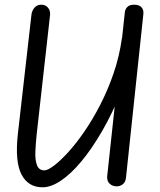

<svg xmlns="http://www.w3.org/2000/svg" viewBox="-20 -792 679 817"><path d="M161 5Q100 5 71.5 -49.5Q43 -104 56 -222L114 -731Q116 -746 126.5 -759Q137 -772 156 -772Q174 -772 184.5 -759Q195 -746 193 -728L136 -220Q132 -181 130.5 -146Q129 -111 137.5 -89Q146 -67 169 -67Q183 -67 209.5 -87Q236 -107 269.5 -143.5Q303 -180 338.5 -231.5Q374 -283 406.5 -346Q439 -409 463.5 -480.5Q488 -552 499 -631L518 -629L497 -406Q459 -311 415 -235Q371 -159 326.5 -105.5Q282 -52 239.5 -23.5Q197 5 161 5ZM476 1Q460 1 447.5 -9.5Q435 -20 436 -41L511 -738Q512 -752 521.5 -762Q531 -772 550 -772Q572 -772 582 -761Q592 -750 590 -732L516 -35Q514 -17 502.5 -8Q491 1 476 1Z"/></svg>

Font: Edu NSW ACT Foundation Medium
Style: Regular
Weight: 500
Version: Version 1.003